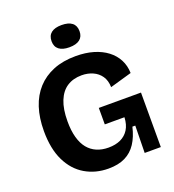

<svg xmlns="http://www.w3.org/2000/svg" viewBox="-156 -995 1024 1129"><g transform="rotate(-20 356.0 -430.0)"><path d="M330 14Q249 14 184.5 -24Q120 -62 83.5 -137Q47 -212 47 -323Q47 -405 68 -469.5Q89 -534 130.5 -579.5Q172 -625 232.5 -649.5Q293 -674 373 -674Q434 -674 483 -659.5Q532 -645 567.5 -618Q603 -591 622.5 -553.5Q642 -516 643 -470L507 -431Q506 -473 487 -500.5Q468 -528 436.5 -542Q405 -556 367 -556Q314 -556 276 -531.5Q238 -507 217.5 -456.5Q197 -406 197 -329Q197 -271 209 -228Q221 -185 243.5 -157.5Q266 -130 298.5 -116Q331 -102 372 -102Q416 -102 448 -117Q480 -132 499 -162Q518 -192 520 -238H397V-341H661V-221V0H560L563 -170H545Q531 -110 504 -69Q477 -28 434.5 -7Q392 14 330 14ZM357 -735Q315 -735 292.5 -752.5Q270 -770 270 -804Q270 -839 292.5 -856.5Q315 -874 357 -874Q400 -874 422.5 -856.5Q445 -839 445 -804Q445 -770 422.5 -752.5Q400 -735 357 -735Z"/></g></svg>

Font: Bricolage Grotesque 24pt
Style: Bold
Weight: 700
Designer: Mathieu Triay
Foundry: Atelier Triay
Version: Version 1.001;gftools[0.9.33.dev8+g029e19f]